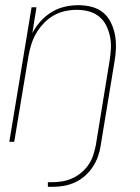

<svg xmlns="http://www.w3.org/2000/svg" viewBox="-20 -548 540 742"><path d="M165 174V156H185Q204 156 223 152.5Q242 149 260.5 140.5Q279 132 295 118.5Q311 105 322.5 88Q334 71 340 52.5Q346 34 350 15L403 -310Q407 -334 408.5 -358Q410 -382 405.5 -405Q401 -428 391 -448.5Q381 -469 363.5 -483.5Q346 -498 323.5 -504Q301 -510 277 -510Q254 -510 231 -505Q208 -500 187 -488Q166 -476 149 -458Q132 -440 120 -419.5Q108 -399 101 -376.5Q94 -354 90 -331L35 0H16L102 -520H121L105 -420Q118 -445 137 -466Q156 -487 180 -501.5Q204 -516 230.5 -522Q257 -528 283 -528Q309 -528 334.5 -521.5Q360 -515 379 -499Q398 -483 409 -460Q420 -437 424.5 -412Q429 -387 428 -360.5Q427 -334 422 -307L369 15Q366 36 358.5 57Q351 78 338.5 97Q326 116 308.5 131.5Q291 147 270.5 156.5Q250 166 228 170Q206 174 185 174Z"/></svg>

Font: Iosevka SS04 Thin
Style: Italic
Weight: 100
Italic angle: -9°
Monospace: yes
Designer: Belleve Invis
Foundry: Belleve Invis
Version: Version 19.0.0; ttfautohint (v1.8.4)